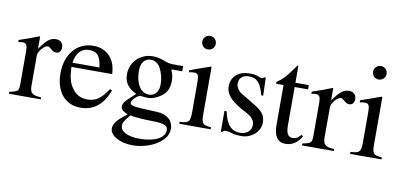

<svg xmlns="http://www.w3.org/2000/svg" viewBox="-80 -946 3002 1427"><g transform="rotate(10 1421.0 -232.5)"><path d="M160 -458 155 -460C102 -439 66 -425 7 -406V-390C21 -393 30 -394 42 -394C67 -394 76 -378 76 -334V-84C76 -34 69 -27 5 -15V0H245V-15C177 -18 160 -33 160 -90V-315C160 -347 202 -397 230 -397C236 -397 245 -392 256 -382C272 -367 283 -362 296 -362C320 -362 335 -379 335 -407C335 -440 314 -460 280 -460C238 -460 210 -438 160 -366Z M430 -309C441 -384 480 -424 536 -424C602 -424 623 -390 634 -309ZM739 -164C690 -90 652 -59 585 -59C539 -59 502 -77 474 -114C438 -162 433 -201 428 -277H736C732 -331 722 -363 702 -391C670 -436 625 -460 563 -460C437 -460 356 -358 356 -217C356 -79 428 10 546 10C646 10 716 -48 755 -157Z M1208 64C1208 122 1132 161 1018 161C930 161 873 132 873 88C873 65 882 50 922 2C956 9 1035 15 1084 15C1175 15 1208 27 1208 64ZM927 -338C927 -397 955 -432 1001 -432C1032 -432 1058 -415 1074 -385C1093 -350 1104 -305 1104 -264C1104 -209 1075 -174 1030 -174C968 -174 927 -239 927 -335ZM1245 -388V-427H1168C1148 -427 1133 -430 1113 -437L1091 -445C1064 -455 1037 -460 1011 -460C918 -460 844 -388 844 -297C844 -234 870 -196 937 -163C923 -149 909 -136 894 -123C861 -94 848 -74 848 -54C848 -32 859 -21 901 -1C829 51 803 84 803 121C803 174 880 218 976 218C1048 218 1124 194 1176 154C1217 122 1236 89 1236 49C1236 -13 1189 -55 1115 -58L986 -64C932 -67 908 -75 908 -91C908 -111 941 -146 968 -154L987 -152C1005 -150 1019 -149 1025 -149C1060 -149 1097 -164 1129 -188C1165 -215 1181 -252 1181 -304C1181 -333 1176 -356 1162 -388Z M1528 0V-15C1462 -20 1454 -31 1454 -105V-456L1450 -460L1295 -405V-389C1313 -394 1328 -394 1337 -394C1362 -394 1370 -378 1370 -331V-104C1370 -28 1360 -19 1291 -15V0ZM1455 -632C1455 -660 1433 -683 1404 -683C1376 -683 1353 -660 1353 -632C1353 -603 1375 -581 1403 -581C1433 -581 1455 -603 1455 -632Z M1709 -301C1681 -318 1666 -347 1666 -369C1666 -416 1698 -437 1741 -437C1801 -437 1831 -404 1854 -314H1869L1864 -450H1853C1845 -441 1841 -440 1837 -440C1830 -440 1820 -443 1809 -448C1788 -458 1766 -459 1742 -459C1660 -459 1604 -415 1604 -336C1604 -285 1641 -237 1724 -191L1778 -161C1811 -143 1831 -117 1831 -86C1831 -45 1799 -12 1748 -12C1679 -12 1642 -56 1621 -153H1605V4H1618C1624 -6 1630 -8 1642 -8C1653 -8 1664 -7 1688 1C1711 9 1740 10 1761 10C1837 10 1901 -48 1901 -115C1901 -172 1877 -199 1813 -238Z M2200 -77C2178 -51 2162 -42 2140 -42C2103 -42 2088 -68 2088 -132V-418H2189V-450H2088V-566C2088 -576 2086 -579 2081 -579C2075 -569 2067 -560 2061 -551C2023 -496 1990 -459 1964 -444C1953 -437 1947 -431 1947 -425C1947 -422 1948 -420 1951 -418H2004V-117C2004 -33 2034 10 2092 10C2142 10 2180 -14 2213 -66Z M2372 -458 2367 -460C2314 -439 2278 -425 2219 -406V-390C2233 -393 2242 -394 2254 -394C2279 -394 2288 -378 2288 -334V-84C2288 -34 2281 -27 2217 -15V0H2457V-15C2389 -18 2372 -33 2372 -90V-315C2372 -347 2414 -397 2442 -397C2448 -397 2457 -392 2468 -382C2484 -367 2495 -362 2508 -362C2532 -362 2547 -379 2547 -407C2547 -440 2526 -460 2492 -460C2450 -460 2422 -438 2372 -366Z M2817 0V-15C2751 -20 2743 -31 2743 -105V-456L2739 -460L2584 -405V-389C2602 -394 2617 -394 2626 -394C2651 -394 2659 -378 2659 -331V-104C2659 -28 2649 -19 2580 -15V0ZM2744 -632C2744 -660 2722 -683 2693 -683C2665 -683 2642 -660 2642 -632C2642 -603 2664 -581 2692 -581C2722 -581 2744 -603 2744 -632Z"/></g></svg>

Font: XITS Math
Style: Regular
Weight: 400
Designer: MicroPress Inc., with final additions and corrections provided by Coen Hoffman, Elsevier (retired)
Version: Version 1.302